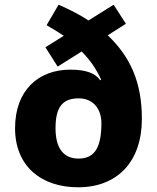

<svg xmlns="http://www.w3.org/2000/svg" viewBox="-20 -786 669 816"><path d="M229 -766 178 -679C204 -664 230 -648 251 -634L173 -585L225 -503L327 -567C364 -530 389 -493 410 -447L406 -445C385 -475 345 -490 279 -490C143 -490 44 -402 44 -241C44 -79 156 10 312 10C478 10 583 -98 583 -281C583 -438 533 -545 438 -636L515 -685L463 -766L356 -699C320 -723 277 -745 229 -766ZM314 -368C381 -368 411 -317 411 -263C411 -162 384 -112 314 -112C244 -112 216 -164 216 -241C216 -327 243 -368 314 -368Z"/></svg>

Font: Noto Sans Ethiopic ExtraBold
Style: Regular
Weight: 800
Designer: Monotype Design Team
Foundry: Monotype Imaging Inc.
Version: Version 2.102